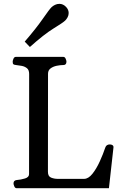

<svg xmlns="http://www.w3.org/2000/svg" viewBox="-20 -993 644 1013"><path d="M67.9 0Q59.6 0 55.4 -9.8Q51.3 -19.5 51.3 -24.9Q51.3 -41 67.4 -43Q90.8 -44.9 112.1 -51.5Q133.3 -58.1 133.3 -74.2L133.8 -602.5Q133.8 -623.5 122.6 -632.8Q111.3 -642.1 95.5 -645.3Q79.6 -648.4 64.5 -649.9Q54.2 -650.9 50.5 -654.1Q46.9 -657.2 46.9 -668Q46.9 -673.3 51 -683.1Q55.2 -692.9 63.5 -692.9H314Q322.3 -692.9 326.4 -683.1Q330.6 -673.3 330.6 -668Q330.6 -649.9 314.5 -649.9Q298.3 -649.9 279.3 -646Q260.3 -642.1 246.8 -632.1Q233.4 -622.1 233.4 -604L232.9 -86.4Q232.9 -62.5 249.5 -55.9Q266.1 -49.3 284.2 -49.3H423.3Q446.3 -49.3 467.5 -75.9Q488.8 -102.5 506.3 -141.1Q523.9 -179.7 535.6 -214.8Q538.6 -223.6 544.9 -227.3Q551.3 -231 559.1 -231Q568.4 -231 574 -226.8Q579.6 -222.7 578.6 -214.4L554.7 0ZM137.7 -745.1 110.4 -773.4Q170.4 -842.8 205.6 -893.6Q240.7 -944.3 252 -955.1Q259.8 -962.4 270.5 -967.5Q281.2 -972.7 293.5 -972.7Q313 -972.7 328.6 -956.5Q335.9 -948.7 339.1 -940.7Q342.3 -932.6 342.3 -924.3Q342.3 -912.6 336.9 -902.3Q331.5 -892.1 323.7 -884.3Q312.5 -873.5 262.5 -842.8Q212.4 -812 137.7 -745.1Z"/></svg>

Font: Gelasio
Style: Regular
Weight: 400
Designer: Eben Sorkin
Foundry: Eben Sorkin
Version: Version 1.008